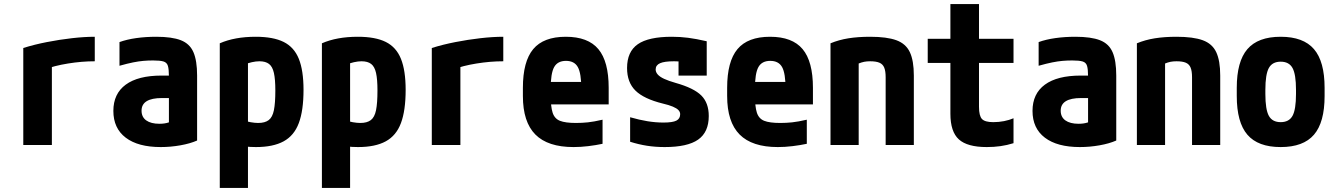

<svg xmlns="http://www.w3.org/2000/svg" viewBox="-20 -710 6540 940"><path d="M94 -475Q148 -492 209.5 -504Q271 -516 332 -523Q393 -530 444 -530V-410Q380 -410 312.5 -399Q245 -388 199 -370L234 -435V0H94Z M767 10Q656 10 595.5 -36Q535 -82 535 -167Q535 -251 595.5 -295.5Q656 -340 771 -340H876V-230H773Q673 -230 673 -168Q673 -137 696 -120.5Q719 -104 761 -104Q786 -104 805.5 -110.5Q825 -117 843 -131L807 -58V-336Q807 -371 802 -387.5Q797 -404 780.5 -409Q764 -414 730 -414Q705 -414 682 -412Q659 -410 631.5 -404.5Q604 -399 565 -388V-504Q601 -517 647 -523.5Q693 -530 745 -530Q822 -530 865.5 -513Q909 -496 927 -454.5Q945 -413 945 -340V-22Q911 -7 863 1.5Q815 10 767 10Z M1056 -498Q1129 -530 1232 -530Q1318 -530 1369 -504.5Q1420 -479 1443 -422Q1466 -365 1466 -270Q1466 -169 1443 -107.5Q1420 -46 1368.5 -18Q1317 10 1233 10Q1205 10 1177.5 7Q1150 4 1125 -1L1159 -124Q1188 -115 1208 -111.5Q1228 -108 1244 -108Q1277 -108 1295.5 -122Q1314 -136 1321 -170.5Q1328 -205 1328 -267Q1328 -322 1321 -353Q1314 -384 1297 -397Q1280 -410 1250 -410Q1233 -410 1213 -405.5Q1193 -401 1163 -390L1194 -462V210H1056Z M1556 -498Q1629 -530 1732 -530Q1818 -530 1869 -504.5Q1920 -479 1943 -422Q1966 -365 1966 -270Q1966 -169 1943 -107.5Q1920 -46 1868.5 -18Q1817 10 1733 10Q1705 10 1677.5 7Q1650 4 1625 -1L1659 -124Q1688 -115 1708 -111.5Q1728 -108 1744 -108Q1777 -108 1795.5 -122Q1814 -136 1821 -170.5Q1828 -205 1828 -267Q1828 -322 1821 -353Q1814 -384 1797 -397Q1780 -410 1750 -410Q1733 -410 1713 -405.5Q1693 -401 1663 -390L1694 -462V210H1556Z M2094 -475Q2148 -492 2209.5 -504Q2271 -516 2332 -523Q2393 -530 2444 -530V-410Q2380 -410 2312.5 -399Q2245 -388 2199 -370L2234 -435V0H2094Z M2788 10Q2662 10 2601 -51.5Q2540 -113 2540 -240V-280Q2540 -409 2590.5 -469.5Q2641 -530 2750 -530Q2859 -530 2909.5 -469.5Q2960 -409 2960 -280V-199H2608V-309H2850L2826 -274Q2826 -351 2809 -381.5Q2792 -412 2751 -412Q2710 -412 2693 -381.5Q2676 -351 2676 -274V-246Q2676 -188 2685.5 -158.5Q2695 -129 2721.5 -118.5Q2748 -108 2800 -108Q2829 -108 2858 -111Q2887 -114 2930 -124V-6Q2897 1 2860 5.5Q2823 10 2788 10Z M3234 10Q3188 10 3147 3.5Q3106 -3 3065 -16V-136Q3110 -123 3150 -116.5Q3190 -110 3228 -110Q3273 -110 3291.5 -119.5Q3310 -129 3310 -151Q3310 -162 3301.5 -171Q3293 -180 3274 -188Q3255 -196 3225 -203Q3132 -226 3091 -266.5Q3050 -307 3050 -377Q3050 -457 3102.5 -493.5Q3155 -530 3269 -530Q3310 -530 3349 -525Q3388 -520 3440 -508V-340H3302V-480L3361 -405Q3330 -408 3312 -409Q3294 -410 3280 -410Q3233 -410 3211.5 -400.5Q3190 -391 3190 -370Q3190 -357 3200 -345.5Q3210 -334 3231.5 -324Q3253 -314 3288 -304Q3377 -279 3413.5 -242.5Q3450 -206 3450 -142Q3450 -63 3398 -26.5Q3346 10 3234 10Z M3788 10Q3662 10 3601 -51.5Q3540 -113 3540 -240V-280Q3540 -409 3590.5 -469.5Q3641 -530 3750 -530Q3859 -530 3909.5 -469.5Q3960 -409 3960 -280V-199H3608V-309H3850L3826 -274Q3826 -351 3809 -381.5Q3792 -412 3751 -412Q3710 -412 3693 -381.5Q3676 -351 3676 -274V-246Q3676 -188 3685.5 -158.5Q3695 -129 3721.5 -118.5Q3748 -108 3800 -108Q3829 -108 3858 -111Q3887 -114 3930 -124V-6Q3897 1 3860 5.5Q3823 10 3788 10Z M4046 -498Q4087 -515 4134 -522.5Q4181 -530 4240 -530Q4322 -530 4368.5 -513Q4415 -496 4434.5 -454.5Q4454 -413 4454 -340V0H4316V-332Q4316 -362 4309 -379Q4302 -396 4285.5 -403Q4269 -410 4240 -410Q4224 -410 4211 -407.5Q4198 -405 4181 -398Q4164 -391 4136 -376L4184 -462V0H4046Z M4811 10Q4716 10 4674.5 -27.5Q4633 -65 4633 -153V-402H4522V-520H4633V-690H4773V-520H4942V-402H4773V-187Q4773 -143 4787.5 -127.5Q4802 -112 4843 -112Q4870 -112 4895.5 -117Q4921 -122 4942 -131V-9Q4910 1 4878 5.5Q4846 10 4811 10Z M5267 10Q5156 10 5095.5 -36Q5035 -82 5035 -167Q5035 -251 5095.5 -295.5Q5156 -340 5271 -340H5376V-230H5273Q5173 -230 5173 -168Q5173 -137 5196 -120.5Q5219 -104 5261 -104Q5286 -104 5305.5 -110.5Q5325 -117 5343 -131L5307 -58V-336Q5307 -371 5302 -387.5Q5297 -404 5280.5 -409Q5264 -414 5230 -414Q5205 -414 5182 -412Q5159 -410 5131.5 -404.5Q5104 -399 5065 -388V-504Q5101 -517 5147 -523.5Q5193 -530 5245 -530Q5322 -530 5365.5 -513Q5409 -496 5427 -454.5Q5445 -413 5445 -340V-22Q5411 -7 5363 1.5Q5315 10 5267 10Z M5546 -498Q5587 -515 5634 -522.5Q5681 -530 5740 -530Q5822 -530 5868.5 -513Q5915 -496 5934.5 -454.5Q5954 -413 5954 -340V0H5816V-332Q5816 -362 5809 -379Q5802 -396 5785.5 -403Q5769 -410 5740 -410Q5724 -410 5711 -407.5Q5698 -405 5681 -398Q5664 -391 5636 -376L5684 -462V0H5546Z M6250 10Q6139 10 6087 -50.5Q6035 -111 6035 -240V-280Q6035 -409 6087 -469.5Q6139 -530 6250 -530Q6361 -530 6413 -469.5Q6465 -409 6465 -280V-240Q6465 -111 6413 -50.5Q6361 10 6250 10ZM6250 -112Q6291 -112 6308 -143Q6325 -174 6325 -250V-270Q6325 -346 6308 -377Q6291 -408 6250 -408Q6209 -408 6192 -377Q6175 -346 6175 -270V-250Q6175 -174 6192 -143Q6209 -112 6250 -112Z"/></svg>

Font: M PLUS 1 Code
Style: Bold
Weight: 700
Designer: Coji Morishita
Foundry: UNDERFOREST DESIGN
Version: Version 1.002